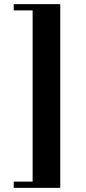

<svg xmlns="http://www.w3.org/2000/svg" viewBox="-20 -802 416 924"><path d="M46 102V72H137V-752H46V-782H270V102Z"/></svg>

Font: Chonburi
Style: Regular
Weight: 400
Designer: Thanarat Vachiruckul and Stawix Ruecha
Foundry: Cadson Demak & Katatrad
Version: Version 1.000